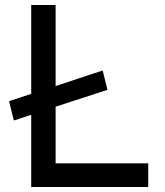

<svg xmlns="http://www.w3.org/2000/svg" viewBox="-20 -743 655 763"><path d="M388 -463 407 -386 201 -319V-94H569V0H104V-287L35 -264L16 -341L104 -370V-723H201V-401Z"/></svg>

Font: Synthetic
Style: Regular
Weight: 400
Designer: Santiago Orozco
Foundry: Typemade
Version: Version 2.000; ttfautohint (v1.8.4.7-5d5b)